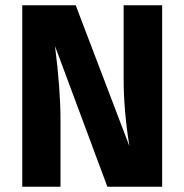

<svg xmlns="http://www.w3.org/2000/svg" viewBox="-20 -713 703 733"><path d="M599 -693V0H390L190 -537Q211 -372 211 -254V0H65V-693H269L474 -155Q452 -292 452 -413V-693Z"/></svg>

Font: FiraGO
Style: Bold
Weight: 700
Designer: bBox Type
Foundry: bBox Type GmbH
Version: Version 1.001;PS 001.001;hotconv 1.0.88;makeotf.lib2.5.64775